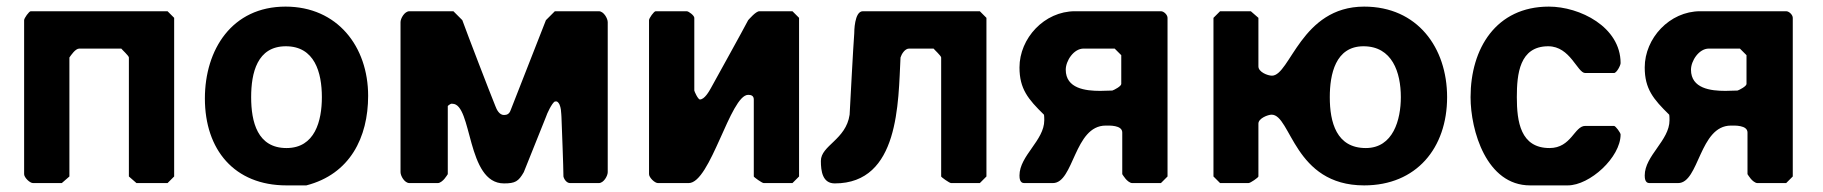

<svg xmlns="http://www.w3.org/2000/svg" viewBox="-20 -554 5517 581"><path d="M220 -407H347C349 -404 370 -385 370 -380V-20L393 0H487L507 -20V-500L487 -520H73C68 -520 53 -499 53 -493V-27C53 -17 70 0 80 0H167L190 -20V-380C195 -387 208 -407 220 -407Z M600 -256C600 -101 689 7 847 7H907C1039 -27 1094 -138 1094 -264C1094 -413 1001 -534 844 -534C682 -534 600 -404 600 -256ZM740 -260C740 -333 758 -414 845 -414C932 -414 954 -335 954 -260C954 -188 933 -106 847 -106C759 -106 740 -185 740 -260Z M1665 -247C1680 -239 1678 -205 1679 -200C1680 -173 1685 -47 1685 -20C1687 -11 1695 0 1705 0H1792C1807 0 1819 -22 1819 -33V-487C1819 -498 1807 -520 1792 -520H1659L1632 -493L1525 -220C1521 -209 1514 -206 1505 -206C1491 -206 1483 -222 1479 -233C1463 -272 1393 -454 1379 -493L1352 -520H1219C1204 -520 1192 -498 1192 -487V-33C1192 -22 1204 0 1219 0H1305C1312 0 1321 -8 1325 -13C1328 -17 1335 -26 1335 -27V-233C1335 -234 1342 -239 1345 -240H1349C1410 -240 1391 1 1505 1C1539 1 1549 -5 1565 -33C1575 -58 1622 -175 1632 -200C1635 -210 1650 -242 1659 -247Z M2081 -280V-500C2081 -507 2064 -520 2058 -520H1964C1959 -520 1944 -499 1944 -493V-27C1944 -17 1961 0 1971 0H2064C2130 0 2190 -267 2244 -267C2252 -267 2261 -265 2261 -253V-20C2261 -18 2286 0 2291 0H2378L2398 -20V-500L2378 -520H2278C2267 -520 2247 -496 2244 -493C2228 -462 2148 -318 2131 -287C2126 -278 2112 -253 2098 -253C2092 -253 2081 -278 2081 -280Z M2828 -380V-20C2828 -18 2853 0 2858 0H2945L2965 -20V-500L2945 -520H2591C2565 -520 2565 -457 2565 -453C2562 -416 2553 -244 2551 -207C2540 -131 2464 -114 2464 -67C2464 -36 2469 1 2506 1C2702 1 2698 -245 2705 -380C2708 -390 2718 -407 2731 -407H2805C2807 -404 2828 -385 2828 -380Z M3065 -23C3065 -15 3066 0 3079 0H3166C3230 0 3230 -174 3326 -174C3336 -174 3376 -176 3376 -153V-27C3376 -26 3383 -17 3386 -13C3390 -8 3399 0 3406 0H3493L3513 -20V-500C3513 -509 3502 -520 3493 -520H3233C3140 -520 3065 -438 3065 -350C3065 -285 3091 -254 3139 -207C3140 -204 3140 -193 3140 -190C3140 -129 3065 -83 3065 -23ZM3205 -343C3205 -370 3229 -407 3259 -407H3353L3373 -387V-300C3373 -293 3352 -282 3346 -280C3341 -280 3315 -279 3309 -279C3265 -279 3205 -286 3205 -343Z M3788 -20V-180C3788 -196 3817 -207 3828 -207C3887 -207 3895 7 4108 7C4266 7 4359 -106 4359 -260C4359 -410 4269 -534 4108 -534C3917 -534 3884 -325 3829 -325C3816 -325 3788 -336 3788 -353V-500L3765 -520H3672L3652 -500V-20L3672 0H3758C3764 0 3788 -17 3788 -20ZM4004 -260C4004 -329 4021 -414 4106 -414C4193 -414 4219 -335 4219 -260C4219 -192 4196 -106 4113 -106C4024 -106 4004 -184 4004 -260Z M4430 -260C4430 -159 4478 7 4610 7H4724C4791 7 4884 -78 4884 -147C4884 -152 4869 -173 4864 -173H4777C4744 -173 4735 -106 4669 -106C4581 -106 4570 -186 4570 -260C4570 -330 4578 -414 4665 -414C4732 -414 4753 -333 4777 -333H4864C4872 -333 4884 -356 4884 -363C4884 -473 4760 -534 4667 -534C4507 -534 4430 -407 4430 -260Z M4957 -23C4957 -15 4958 0 4971 0H5058C5122 0 5122 -174 5218 -174C5228 -174 5268 -176 5268 -153V-27C5268 -26 5275 -17 5278 -13C5282 -8 5291 0 5298 0H5385L5405 -20V-500C5405 -509 5394 -520 5385 -520H5125C5032 -520 4957 -438 4957 -350C4957 -285 4983 -254 5031 -207C5032 -204 5032 -193 5032 -190C5032 -129 4957 -83 4957 -23ZM5097 -343C5097 -370 5121 -407 5151 -407H5245L5265 -387V-300C5265 -293 5244 -282 5238 -280C5233 -280 5207 -279 5201 -279C5157 -279 5097 -286 5097 -343Z"/></svg>

Font: Asimov Print
Style: C
Weight: 500
Designer: Google
Version: Version 2.000980: 2014